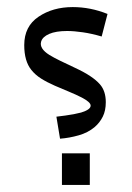

<svg xmlns="http://www.w3.org/2000/svg" viewBox="-20 -525 374 545"><path d="M150.4 -131.3 140.1 -193.8Q152.8 -195.3 165.3 -197Q177.7 -198.7 189.5 -200.9Q201.2 -203.1 210.4 -205.6Q237.3 -213.9 237.3 -225.1Q237.3 -230.5 230.5 -236.3Q223.6 -242.2 212.4 -248Q196.3 -256.3 175 -265.1Q153.8 -273.9 135.7 -281.7Q113.3 -291.5 96.7 -302Q80.1 -312.5 68.8 -326.7Q48.8 -351.6 48.8 -397Q48.8 -450.2 89.4 -477.5Q129.9 -504.9 186.5 -504.9Q236.8 -504.9 285.2 -485.4L268.6 -421.4Q240.2 -429.7 215.3 -433.3Q190.4 -437 170.4 -437Q138.7 -437 119.6 -428.7Q100.6 -420.4 96.7 -406.7Q91.3 -387.2 120.1 -369.1Q132.8 -361.3 150.9 -352.5Q168.9 -343.8 192.9 -332.5Q219.2 -320.3 236.3 -308.8Q253.4 -297.4 263.7 -285.6Q280.3 -266.6 280.3 -234.9Q280.3 -210.9 271.7 -193.8Q263.2 -176.8 249 -164.6Q230 -148.4 203.4 -140.9Q176.8 -133.3 150.4 -131.3ZM155.8 0V-89.8H234.9V0Z"/></svg>

Font: Markazi Text
Style: Regular
Weight: 400
Designer: Borna Izadpanah (Arabic designer), Fiona Ross (Arabic design director) and Florian Runge (Latin designer)
Foundry: Borna Izadpanah and Florian Runge
Version: Version 1.000